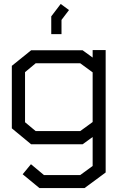

<svg xmlns="http://www.w3.org/2000/svg" viewBox="-20 -732 606 974"><path d="M409 222H180L95 152L137 101L203 156H387L450 110V-37L399 0H138L40 -81V-398L138 -477H399L450 -440V-478H516V143ZM450 -365 387 -411H161L107 -366V-112L161 -67H387L450 -113ZM240 -649 288 -712 330 -681 292 -631V-559H240Z"/></svg>

Font: Turret Road Medium
Style: Regular
Weight: 500
Designer: Noponies
Foundry: Noponies
Version: Version 1.001; ttfautohint (v1.8)